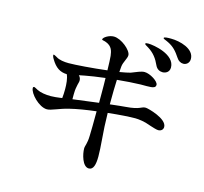

<svg xmlns="http://www.w3.org/2000/svg" viewBox="-124 -994 1247 1174"><g transform="rotate(15 500.0 -406.5)"><path d="M817 -855C798 -855 772 -855 772 -847C772 -841 786 -839 805 -829C841 -811 860 -790 886 -751C896 -735 912 -726 928 -726C946 -726 966 -739 966 -766C966 -831 873 -855 817 -855ZM696 -766C734 -742 755 -713 773 -673C783 -651 802 -643 819 -643C838 -643 862 -654 862 -684C862 -767 725 -790 690 -790C681 -790 672 -789 672 -784C672 -779 682 -775 696 -766ZM777 -407C746 -407 750 -387 655 -380C639 -379 604 -375 559 -370V-387C559 -436 560 -485 562 -526C614 -531 666 -535 710 -536H748C790 -536 804 -541 804 -559C804 -581 748 -616 714 -616C692 -616 666 -603 632 -590C618 -586 594 -581 564 -576L567 -612C570 -641 591 -668 591 -689C591 -720 524 -777 476 -777C445 -777 411 -754 411 -742C411 -736 422 -738 437 -732C477 -717 483 -688 487 -658C489 -641 490 -608 491 -567C400 -556 293 -548 250 -548C223 -548 190 -552 171 -565C160 -571 153 -575 150 -575C148 -575 147 -574 147 -572C147 -566 150 -557 156 -548C184 -500 215 -481 257 -480C268 -457 271 -421 271 -389C271 -369 270 -349 268 -332C264 -331 259 -331 255 -330C239 -328 217 -325 197 -325C164 -325 131 -330 110 -341C96 -348 89 -353 84 -353C82 -353 78 -351 78 -345C78 -311 144 -241 195 -241C222 -241 267 -266 327 -280C371 -291 431 -301 492 -308C492 -237 491 -177 490 -153C489 -101 477 -87 477 -69C477 -34 495 42 536 42C565 42 574 7 574 -44C574 -68 572 -110 568 -156C564 -199 561 -256 560 -316C632 -324 698 -328 732 -328C752 -328 793 -323 825 -310C828 -309 830 -308 834 -307C850 -302 874 -294 885 -294C905 -294 916 -307 916 -322C916 -375 791 -407 777 -407ZM330 -341V-372C330 -387 331 -405 335 -423C338 -442 343 -452 343 -462C343 -474 339 -484 330 -493C341 -495 352 -498 365 -500C396 -506 442 -513 492 -519C493 -488 493 -456 493 -423V-362Z"/></g></svg>

Font: Shippori Mincho OTF SemiBold
Style: Regular
Weight: 600
Designer: FONTDASU
Foundry: FONTDASU / Google Inc. / but / Adobe
Version: Version 3.300;hotconv 1.0.109;makeotfexe 2.5.65596